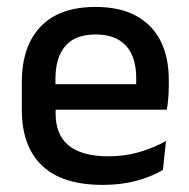

<svg xmlns="http://www.w3.org/2000/svg" viewBox="-20 -522 546 554"><path d="M276.5 11.5Q159.5 11.5 101.2 -44.2Q43 -100 43 -205V-285Q43 -388.5 97.2 -445.2Q151.5 -502 255.5 -502Q326 -502 373 -476.2Q420 -450.5 443.5 -403.5Q467 -356.5 467 -292V-273.5Q467 -256.5 465.5 -239Q464 -221.5 461.5 -205.5H371.5Q372.5 -231.5 372.8 -254.5Q373 -277.5 373 -296.5Q373 -337 360 -365Q347 -393 321 -407.8Q295 -422.5 255.5 -422.5Q197 -422.5 168.5 -389.2Q140 -356 140 -294.5V-248.5L140.5 -237V-193.5Q140.5 -166 148.8 -143.5Q157 -121 175.2 -104.8Q193.5 -88.5 222.5 -79.8Q251.5 -71 293 -71Q340 -71 381.2 -83Q422.5 -95 459 -115L450 -31.5Q417 -12 373.2 -0.2Q329.5 11.5 276.5 11.5ZM95 -205.5V-279H441.5V-205.5Z"/></svg>

Font: Anek Gujarati Medium Medium
Style: Regular
Weight: 500
Version: Version 1.003